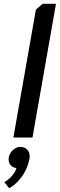

<svg xmlns="http://www.w3.org/2000/svg" viewBox="-20 -720 313 1005"><path d="M50 0 168 -670 203 -700H273L150 0ZM28 265 3 234Q18 224 32 212Q61 183 66 159Q47 159 34.5 143Q22 127 26 104Q30 81 48 65Q66 49 85 49Q112 49 125.5 66.5Q139 84 134 113Q120 181 74 229Q53 252 28 265Z"/></svg>

Font: Scada
Style: Italic
Weight: 400
Italic angle: -10°
Designer: Jovanny Lemonad
Foundry: Jovanny Lemonad
Version: Version 4.100;PS 004.100;hotconv 1.0.88;makeotf.lib2.5.64775